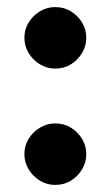

<svg xmlns="http://www.w3.org/2000/svg" viewBox="-20 -516 313 543"><path d="M136 7Q113 7 93 -5Q73 -17 61 -37Q49 -57 49 -80Q49 -104 61 -123.5Q73 -143 93 -155Q113 -167 136 -167Q161 -167 180.5 -155Q200 -143 212 -123.5Q224 -104 224 -80Q224 -57 212 -37Q200 -17 180.5 -5Q161 7 136 7ZM136 -322Q113 -322 93 -334Q73 -346 61 -366Q49 -386 49 -409Q49 -433 61 -452.5Q73 -472 93 -484Q113 -496 136 -496Q161 -496 180.5 -484Q200 -472 212 -452.5Q224 -433 224 -409Q224 -386 212 -366Q200 -346 180.5 -334Q161 -322 136 -322Z"/></svg>

Font: Gabarito Medium
Style: Regular
Weight: 500
Designer: Leandro Assis / Alvaro Franca / Felipe Casaprima
Foundry: Naipe Foundry
Version: Version 1.000